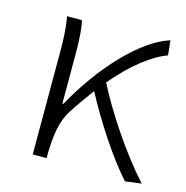

<svg xmlns="http://www.w3.org/2000/svg" viewBox="-87 -630 698 720"><g transform="rotate(15 261.5 -269.5)"><path d="M460 8 523 0C439 -93 349 -227 296 -332C365 -414 434 -468 494 -490L488 -547C378 -513 249 -371 162 -213H158V-412C158 -457 155 -508 148 -534H90C99 -490 100 -438 100 -395V0H154V-26C156 -91 164 -149 194 -193C216 -227 239 -259 261 -289C314 -188 395 -64 460 8Z"/></g></svg>

Font: Noto Sans SC Light
Style: Regular
Weight: 300
Designer: Ryoko NISHIZUKA 西塚涼子 (kana, bopomofo & ideographs); Paul D. Hunt (Latin, Greek & Cyrillic); Sandoll Communications 산돌커뮤니
Foundry: Adobe
Version: Version 2.004;hotconv 1.0.118;makeotfexe 2.5.65603